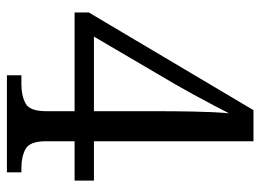

<svg xmlns="http://www.w3.org/2000/svg" viewBox="-119 -635 754 556"><g transform="rotate(90 258.0 -357.0)"><path d="M198 -42H225Q257 -42 279.5 -54Q302 -66 302 -114V-196H16V-237L299 -714H389V-252H503V-196H389V-114Q389 -66 411.5 -54Q434 -42 465 -42H479V0H198ZM302 -252V-438Q302 -482 303 -539.5Q304 -597 308 -643Q301 -629 285.5 -599.5Q270 -570 253 -539Q236 -508 225 -489L86 -252Z"/></g></svg>

Font: Noto Serif Sinhala SemiCondensed
Style: Regular
Weight: 400
Width: 4
Designer: Jelle Bosma - Monotype Design Team
Foundry: Monotype Imaging Inc.
Version: Version 2.007; ttfautohint (v1.8.4.7-5d5b)